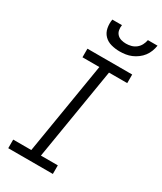

<svg xmlns="http://www.w3.org/2000/svg" viewBox="-234 -1038 948 1122"><g transform="rotate(30 240.0 -477.5)"><path d="M24 0V-58H146L248 -677H134V-735H436V-677H313L211 -58H325V0ZM304 -815Q275 -815 247 -822.5Q219 -830 200 -849.5Q181 -869 175.5 -897.5Q170 -926 175 -955H240Q237 -938 240 -921.5Q243 -905 254 -893.5Q265 -882 281 -877.5Q297 -873 314 -873Q331 -873 348.5 -877.5Q366 -882 380.5 -893.5Q395 -905 403.5 -921.5Q412 -938 415 -955H480Q477 -935 469.5 -915.5Q462 -896 449.5 -879.5Q437 -863 419.5 -850Q402 -837 383 -829Q364 -821 344 -818Q324 -815 304 -815Z"/></g></svg>

Font: Iosevka Etoile Light Oblique
Style: Regular
Weight: 300
Italic angle: -9°
Designer: Belleve Invis
Foundry: Belleve Invis
Version: Version 15.5.2; ttfautohint (v1.8.4)